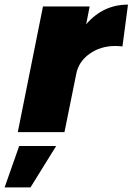

<svg xmlns="http://www.w3.org/2000/svg" viewBox="-70 -572 574 831"><path d="M484 -552 460 -371Q440 -373 430 -373Q365 -373 317.5 -339Q270 -305 260 -252L209 0H7L116 -544H318L303 -467Q376 -552 484 -552ZM13 60H173L62 239H-50Z"/></svg>

Font: Gontserrat ExtraBold
Style: Italic
Weight: 800
Italic angle: -11.3°
Designer: Julieta Ulanovsky
Foundry: Julieta Ulanovsky
Version: Version 6.001